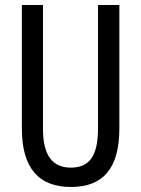

<svg xmlns="http://www.w3.org/2000/svg" viewBox="-20 -827 562 764"><path d="M455 -317V-807H370V-316C370 -204 334 -160 262 -160C191 -160 151 -205 151 -315V-807H67V-316C67 -157 135 -83 262 -83C389 -83 455 -155 455 -317Z"/></svg>

Font: Noto Sans Kannada UI ExtraCondensed
Style: Regular
Weight: 400
Width: 2
Designer: Jelle Bosma - Monotype Design Team
Foundry: Monotype Imaging Inc.
Version: Version 2.005